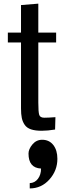

<svg xmlns="http://www.w3.org/2000/svg" viewBox="-20 -716 392 1062"><path d="M23.4 0ZM286.6 -67.9 284.7 0.5Q243.7 7.3 210.4 7.3Q174.8 7.3 151.6 -0.5Q128.4 -8.3 116.7 -25.4Q105 -42.5 100.6 -63.2Q96.2 -84 96.2 -116.2V-481H23.4V-535.6H96.2V-688L191.9 -695.8V-535.6H290.5V-481H191.9V-148.9Q191.9 -96.2 197 -80.6Q202.1 -64.9 225.1 -64.9Q247.6 -64.9 286.6 -67.9ZM213.4 57.1Q252 57.1 274.7 85.9Q297.4 114.7 297.4 162.6Q297.4 227.5 253.2 276.9Q209 326.2 144.5 326.2V296.9Q172.4 295.9 189.7 273.2Q207 250.5 207 216.3Q137.7 212.9 137.7 133.3Q137.7 108.9 159.2 83Q180.7 57.1 213.4 57.1Z"/></svg>

Font: Coda
Style: Regular
Weight: 400
Designer: vernon adams
Foundry: vernon adams
Version: Version 2.000; ttfautohint (v0.8) -r 50 -G 200 -x